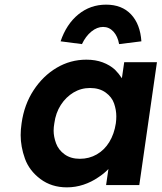

<svg xmlns="http://www.w3.org/2000/svg" viewBox="-20 -797 696 827"><path d="M268 10Q202 10 154 -26Q106 -62 87.5 -113.5Q69 -165 69 -215Q69 -239 73 -266Q84 -346 124.5 -408Q165 -470 224 -505Q283 -540 352 -540Q391 -540 422 -528.5Q453 -517 475 -497Q492 -480 505 -460L515 -529H656L580 0H437L447 -69Q428 -49 403 -33Q374 -13 339.5 -1.5Q305 10 268 10ZM324 -113Q364 -113 397 -132Q430 -151 451 -185.5Q472 -220 479 -266Q481 -281 481 -296Q481 -323 471.5 -351Q462 -379 435 -398.5Q408 -418 368 -418Q329 -418 296.5 -398.5Q264 -379 242 -345Q220 -311 214 -266Q211 -249 211 -234Q211 -208 221.5 -179.5Q232 -151 258.5 -132Q285 -113 324 -113ZM333 -607 241 -619Q266 -693 317.5 -735Q369 -777 437 -777Q505 -777 544.5 -735Q584 -693 589 -619L493 -607Q487 -641 468.5 -661Q450 -681 424 -681Q398 -681 373.5 -661Q349 -641 333 -607Z"/></svg>

Font: Lexend SemBd
Style: Italic
Weight: 600
Italic angle: -8.13011°
Designer: Bonnie Shaver-Troup, Thomas Jockin
Foundry: Lexend
Version: Version 1.007